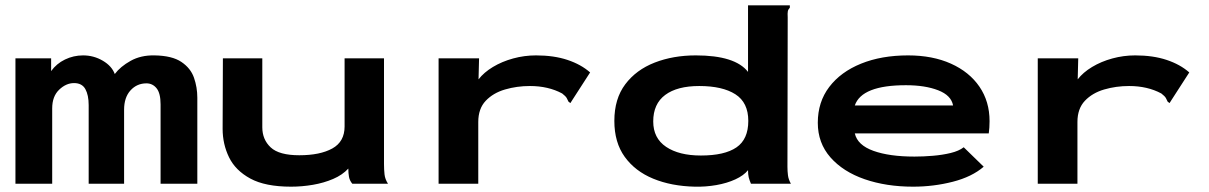

<svg xmlns="http://www.w3.org/2000/svg" viewBox="-20 -690 4540 721"><path d="M38 0V-471H172V-423Q192 -451 224 -466.5Q256 -482 292 -482Q332 -482 366 -462Q400 -442 411 -412Q432 -440 470.5 -461.5Q509 -483 560 -482Q626 -481 661 -457.5Q696 -434 708.5 -398Q721 -362 721 -323V0H583V-298Q583 -340 568 -358.5Q553 -377 530 -377Q494 -377 470 -350.5Q446 -324 446 -278V0H313V-295Q313 -333 300.5 -355.5Q288 -378 258 -378Q228 -378 202 -353Q176 -328 176 -283V0Z M1073 11Q976 11 920 -19.5Q864 -50 840 -99.5Q816 -149 816 -206L817 -471H965V-212Q965 -166 996.5 -136.5Q1028 -107 1104 -107Q1182 -107 1228 -132.5Q1274 -158 1274 -215V-471H1422V-74Q1422 -53 1424 -35Q1426 -17 1437 0H1303Q1293 -12 1290.5 -26Q1288 -40 1288 -57Q1266 -33 1231 -18Q1196 -3 1155 4Q1114 11 1073 11Z M1627 -471H1779L1777 -392Q1797 -418 1831 -438.5Q1865 -459 1907 -470.5Q1949 -482 1993 -482Q2060 -482 2111 -465Q2162 -448 2196 -418L2127 -311L2122 -303L2115 -308Q2112 -315 2108 -322Q2104 -329 2091 -339Q2039 -367 1970 -367Q1921 -367 1876.5 -354Q1832 -341 1804 -311.5Q1776 -282 1776 -232V0H1627Z M2589 11Q2501 9 2433 -19Q2365 -47 2326 -101Q2287 -155 2287 -236Q2287 -319 2328 -373.5Q2369 -428 2438.5 -455Q2508 -482 2593 -482Q2741 -482 2789 -420V-670H2946V-661Q2940 -655 2938.5 -648Q2937 -641 2938 -624L2937 -64Q2937 -47 2939 -31.5Q2941 -16 2950 0H2800Q2794 -14 2791.5 -24.5Q2789 -35 2789 -51Q2773 -31 2741.5 -16.5Q2710 -2 2670 5Q2630 12 2589 11ZM2612 -106Q2701 -106 2745.5 -136.5Q2790 -167 2790 -236Q2790 -305 2741.5 -336Q2693 -367 2606 -367Q2523 -367 2478 -333.5Q2433 -300 2433 -234Q2433 -171 2481.5 -138.5Q2530 -106 2612 -106Z M3409 11Q3308 11 3227 -17Q3146 -45 3098.5 -99Q3051 -153 3051 -229Q3051 -307 3094 -363.5Q3137 -420 3213.5 -451Q3290 -482 3390 -482Q3482 -482 3551 -451Q3620 -420 3658 -364.5Q3696 -309 3696 -235Q3696 -210 3693 -189H3190Q3200 -145 3260 -123.5Q3320 -102 3414 -102Q3447 -102 3483 -105Q3519 -108 3550 -115.5Q3581 -123 3599 -137L3674 -64Q3630 -26 3558 -7.5Q3486 11 3409 11ZM3190 -294H3559Q3552 -332 3503 -351Q3454 -370 3382 -370Q3216 -370 3190 -294Z M3877 -471H4029L4027 -392Q4047 -418 4081 -438.5Q4115 -459 4157 -470.5Q4199 -482 4243 -482Q4310 -482 4361 -465Q4412 -448 4446 -418L4377 -311L4372 -303L4365 -308Q4362 -315 4358 -322Q4354 -329 4341 -339Q4289 -367 4220 -367Q4171 -367 4126.5 -354Q4082 -341 4054 -311.5Q4026 -282 4026 -232V0H3877Z"/></svg>

Font: Inconsolata ExtraExpanded Black
Style: Regular
Weight: 900
Width: 8
Monospace: yes
Designer: Raph Levien, Cyreal, Brenton Simpson
Foundry: Raph Levien, Cyreal, Google
Version: Version 3.001; ttfautohint (v1.8.2.53-6de2)